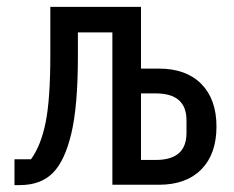

<svg xmlns="http://www.w3.org/2000/svg" viewBox="-20 -536 680 557"><path d="M22 -74H70Q99 -114 112.5 -181.5Q126 -249 126 -376V-516H389V-337H441Q520 -337 564 -292.5Q608 -248 608 -169Q608 -89 564 -44.5Q520 0 441 0H306V-442H206V-374Q206 -229 187 -149Q168 -69 133 -34Q98 1 37 1H22ZM432 -72Q521 -72 521 -150V-187Q521 -265 432 -265H389V-72Z"/></svg>

Font: Writer
Style: Regular
Weight: 400
Monospace: yes
Designer: Mike Abbink, Paul van der Laan, Pieter van Rosmalen
Foundry: Bold Monday
Version: Version 2.001 2020